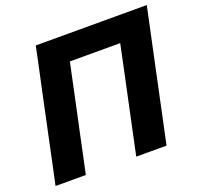

<svg xmlns="http://www.w3.org/2000/svg" viewBox="-124 -850 1023 986"><g transform="rotate(-20 387.5 -356.5)"><path d="M17 0Q29.5 -57.5 40.8 -111Q52 -164.5 66.5 -233L117.5 -473.5Q132.5 -542.5 144.2 -597.8Q156 -653 168.5 -713H775Q762.5 -654 750.8 -598.5Q739 -543 724 -473L673 -233Q658.5 -164.5 647.2 -111Q636 -57.5 623.5 0H458Q470 -57 481.5 -111Q493 -165 507.5 -233.5L553.5 -449.5Q560.5 -484 567.2 -515.2Q574 -546.5 580 -576H305Q298.5 -546.5 292 -515.2Q285.5 -484 278 -448.5L232 -233Q217.5 -164.5 206.2 -111Q195 -57.5 182.5 0Z"/></g></svg>

Font: Commissioner
Style: Bold Italic
Weight: 700
Italic angle: -12°
Designer: Kostas Bartsokas
Foundry: Kostas Bartsokas
Version: Version 1.000; ttfautohint (v1.8.3)